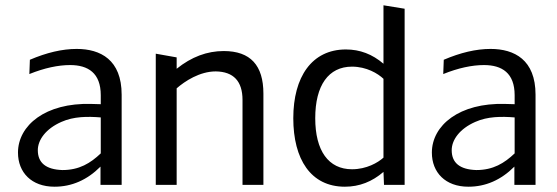

<svg xmlns="http://www.w3.org/2000/svg" viewBox="-20 -699 2105 726"><path d="M186 7C251 7 309 -18 360 -69V0H440V-341C440 -473 360 -514 270 -514C215 -514 156 -500 93 -473L91 -419C148 -442 200 -453 245 -453C313 -453 361 -423 361 -339V-305L325 -306C152 -311 48 -225 48 -122C48 -47 99 7 186 7ZM123 -131C123 -170 153 -212 212 -238C259 -259 311 -259 361 -255V-119C322 -82 280 -56 216 -56C154 -58 123 -83 123 -131Z M897 -321V0H976V-345C976 -452 927 -506 826 -506C763 -506 704 -484 648 -439V-482L569 -496V0H648V-365C679 -392 735 -429 796 -429C863 -428 897 -392 897 -321Z M1284 7C1339 7 1387 -12 1430 -49L1432 0H1510V-666L1430 -679V-458C1388 -494 1341 -512 1288 -512C1159 -512 1089 -408 1089 -252C1089 -97 1155 7 1284 7ZM1172 -252C1172 -376 1222 -447 1311 -447C1366 -447 1409 -421 1430 -401V-103C1409 -84 1366 -59 1311 -59C1222 -59 1172 -129 1172 -252Z M1751 7C1816 7 1874 -18 1925 -69V0H2005V-341C2005 -473 1925 -514 1835 -514C1780 -514 1721 -500 1658 -473L1656 -419C1713 -442 1765 -453 1810 -453C1878 -453 1926 -423 1926 -339V-305L1890 -306C1717 -311 1613 -225 1613 -122C1613 -47 1664 7 1751 7ZM1688 -131C1688 -170 1718 -212 1777 -238C1824 -259 1876 -259 1926 -255V-119C1887 -82 1845 -56 1781 -56C1719 -58 1688 -83 1688 -131Z"/></svg>

Font: All Genders v4 Light
Style: Regular
Weight: 300
Designer: Rassam Alawdi
Foundry: Rassam Art
Version: Version 3.100;FEAKit 1.0